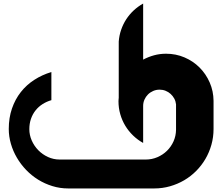

<svg xmlns="http://www.w3.org/2000/svg" viewBox="-20 -1060 1253 1080"><path d="M1181.2 -491.7V-334.5H1180.7H1181.2Q1181.2 -288.6 1169.2 -245.8Q1157.2 -203.1 1135.5 -166Q1113.8 -128.9 1083.5 -98.4Q1053.2 -67.9 1016.1 -46.1Q979 -24.4 936.3 -12.2Q893.6 0 847.7 0H363.3Q317.4 0 274.7 -13.2Q231.9 -26.4 194.8 -49.3Q157.7 -72.3 127.2 -104Q96.7 -135.7 75 -172.9Q53.2 -210 41.3 -251.2Q29.3 -292.5 29.3 -334.5Q29.3 -397.5 47.4 -449.7Q65.4 -502 97.2 -542.2Q128.9 -582.5 172.9 -610.8Q216.8 -639.2 269 -654.8V-496.6Q242.2 -488.8 219.5 -474.4Q196.8 -460 180.2 -439.2Q163.6 -418.5 154.3 -391.8Q145 -365.2 145 -333Q145 -300.8 158.4 -270Q171.9 -239.3 195.1 -215.3Q218.3 -191.4 249.5 -177Q280.8 -162.6 315.9 -162.6H799.8Q834.5 -162.6 865.2 -175.8Q896 -189 919.2 -211.7Q942.4 -234.4 956.1 -264.9Q969.7 -295.4 970.2 -330.1V-454.6V-473.1Q968.3 -490.7 960.2 -505.6Q952.1 -520.5 939.7 -531.7Q927.2 -543 911.4 -549.3Q895.5 -555.7 877.9 -555.7Q858.4 -555.7 841.6 -548.3Q824.7 -541 812.3 -528.6Q799.8 -516.1 792.5 -499.5Q785.2 -482.9 785.2 -463.9V-255.9Q754.4 -272.9 728.8 -297.6Q703.1 -322.3 684.8 -352.5Q666.5 -382.8 656.5 -417.7Q646.5 -452.6 646.5 -490.2Q646.5 -495.6 647 -500.5Q647.5 -505.4 647.9 -509.8V-826.2Q650.4 -860.4 661.4 -892.3Q672.4 -924.3 690.2 -951.7Q708 -979 732.2 -1001.5Q756.3 -1023.9 785.2 -1040V-724.6Q814.5 -740.2 846.7 -749Q878.9 -757.8 914.1 -757.8Q969.2 -757.8 1017.8 -737.1Q1066.4 -716.3 1102.5 -680.2Q1138.7 -644 1159.7 -595.7Q1180.7 -547.4 1181.2 -492.7Z"/></svg>

Font: DimaBanoo
Style: Bold
Weight: 800
Designer: R.Balvardi
Foundry: R.Balvardi
Version: Version 1.0.0-alpha3